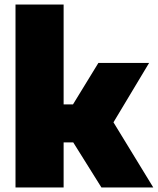

<svg xmlns="http://www.w3.org/2000/svg" viewBox="-20 -828 697 848"><path d="M428 0 251 -283 414.5 -550H638.5L464.5 -260V-315L657 0ZM245 -199V-367H322V-199ZM48.5 0V-808H261V0Z"/></svg>

Font: Encode Sans Condensed Thin Black
Style: Regular
Weight: 900
Version: Version 3.002